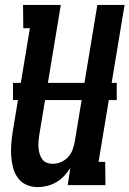

<svg xmlns="http://www.w3.org/2000/svg" viewBox="-20 -755 528 783"><path d="M134 8Q109 8 87.5 -1.5Q66 -11 52.5 -30Q39 -49 33 -72.5Q27 -96 25.5 -120Q24 -144 26 -169Q28 -194 32 -219L102 -640H75L74 -735H228L140 -204Q138 -191 137 -178Q136 -165 137 -152.5Q138 -140 141.5 -128Q145 -116 152 -106Q159 -96 170.5 -91.5Q182 -87 195 -87Q212 -87 228.5 -94Q245 -101 257.5 -114.5Q270 -128 276 -144.5Q282 -161 285 -178L377 -735H488L382 -95H409L410 0H256L267 -70Q256 -53 242 -38Q228 -23 210.5 -12.5Q193 -2 173 3Q153 8 134 8ZM33 -347V-417H456V-347Z"/></svg>

Font: Iosevka QP
Style: Bold Italic
Weight: 700
Italic angle: -9°
Designer: Belleve Invis
Foundry: Belleve Invis
Version: Version 20.0.0; ttfautohint (v1.8.4)